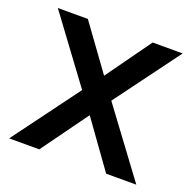

<svg xmlns="http://www.w3.org/2000/svg" viewBox="-102 -643 748 745"><g transform="rotate(20 272.5 -270.0)"><path d="M134.5 0H10L212 -273L14.5 -540H138.5L273 -354.5L406 -540H530L332.5 -273L535 0H410.5L273 -191.5Z"/></g></svg>

Font: Hauora SemiBold
Style: Regular
Weight: 600
Designer: Wayne Shih
Foundry: WCYS
Version: Version 1.001